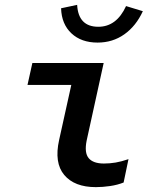

<svg xmlns="http://www.w3.org/2000/svg" viewBox="-20 -760 640 789"><path d="M374 9Q286 9 244 -41Q202 -91 223 -185L273 -411H93L113 -501H406L336 -182Q326 -132 344.5 -110Q363 -88 407 -88Q431 -88 455 -92Q479 -96 508 -106L488 -10Q463 0 432.5 4.5Q402 9 374 9ZM381 -585Q314 -585 273.5 -623Q233 -661 231 -726L297 -740Q302 -650 384 -650Q459 -650 498 -735L567 -714Q539 -653 491 -619Q443 -585 381 -585Z"/></svg>

Font: Red Hat Mono Medium
Style: Italic
Weight: 500
Italic angle: -12°
Monospace: yes
Designer: Pentagram, MCKL
Foundry: Pentagram, MCKL
Version: Version 1.023; ttfautohint (v1.8.3)